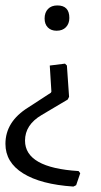

<svg xmlns="http://www.w3.org/2000/svg" viewBox="-20 -488 371 706"><path d="M65 149.5C108.3 176.5 170 192.7 250 198L260 193L275 149L269 141C137.7 133 72 95.7 72 29C72 -9.7 92.3 -41 133 -65L229 -122L234 -132L226 -247L219 -254L163 -247L169 -151L167 -147L84 -93C28 -58.3 0 -13.7 0 41C0 86.3 21.7 122.5 65 149.5ZM156 -387C164 -379 174.7 -375 188 -375C202.7 -375 214.2 -379.3 222.5 -388C230.8 -396.7 235 -408 235 -422C235 -452.7 220.3 -468 191 -468C176.3 -468 164.8 -463.7 156.5 -455C148.2 -446.3 144 -434.7 144 -420C144 -406 148 -395 156 -387Z"/></svg>

Font: Alegreya Sans
Style: Regular
Weight: 400
Designer: Juan Pablo del Peral
Foundry: Huerta Tipografica
Version: Version 1.000;PS 001.000;hotconv 1.0.70;makeotf.lib2.5.58329